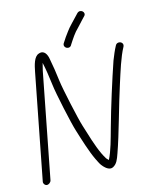

<svg xmlns="http://www.w3.org/2000/svg" viewBox="-91 -876 746 957"><g transform="rotate(-10 282.5 -397.5)"><path d="M308.4 -653C323.2 -680.7 336.9 -707.7 357.6 -731C366.1 -742.3 374.6 -753.3 383.1 -764L395.8 -780C413.6 -799 382.7 -822.3 366.1 -802L328 -754C318.8 -742.7 311 -731.7 304.6 -721C296.1 -707 296.1 -707 288.8 -695C280.8 -680.9 278.3 -675.4 272.7 -665C263.8 -642.2 299.6 -628.1 308.4 -653ZM89.5 -5 146.5 -549C148.1 -563.7 151.4 -576 152.6 -588C163.4 -553.9 172.8 -514.7 181.6 -473C190.4 -427.9 240.9 -265.9 256.9 -228C278.5 -175.3 302.7 -114.8 328.4 -71C339.4 -53 345.4 -41 359.9 -28C369.1 -19.8 390 -3.3 408.1 -15C428.2 -28.1 433.6 -48.8 441.2 -78C465.7 -170.6 490.6 -318.8 513.8 -418C528 -479.9 542 -548.6 563.7 -598C572.5 -622.9 535.3 -632.9 526.8 -609C517.5 -587.6 510.1 -564 502.4 -538C480.2 -448.3 449.4 -310.3 431 -210C420.9 -156.5 411.3 -96.8 393.7 -54C387.2 -58.6 380.3 -64.8 376.5 -72C372.4 -77.3 367.8 -84.3 362.7 -93C337.2 -136.6 315.2 -193.8 293.8 -246C278.7 -281.5 228.6 -442.2 219.7 -484C211.3 -525.6 200.7 -566.8 191 -601C185.7 -622.9 170.4 -650.6 141.8 -637C116.7 -626.7 111.2 -584.3 107.5 -549L50.5 -5C49.4 5.3 57.8 15 67.9 15C78.1 15 88.4 5.3 89.5 -5Z"/></g></svg>

Font: Just Breathe
Style: Obl2
Weight: 400
Foundry: Cannot Into Space Fonts
Version: Version 0.72